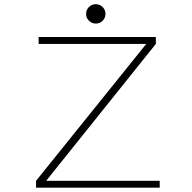

<svg xmlns="http://www.w3.org/2000/svg" viewBox="-20 -872 890 892"><path d="M457 -775.8Q444 -762.5 425 -762.5Q406 -762.5 393 -775.8Q380 -789 380 -807.5Q380 -826 393 -839.2Q406 -852.5 425 -852.5Q444 -852.5 457 -839.2Q470 -826 470 -807.5Q470 -789 457 -775.8ZM194.5 -32H722V0H147.5V-32L659.5 -668H159.5V-700H704V-668Z"/></svg>

Font: League Mono Wide Thin
Style: Regular
Weight: 100
Width: 8
Designer: Tyler Finck
Foundry: The League of Moveable Type / Tyler Finck
Version: Version 2.210